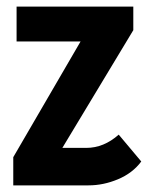

<svg xmlns="http://www.w3.org/2000/svg" viewBox="-20 -559 456 579"><path d="M30 -434V-539H382V-468L168 -113H240Q293 -113 338 -153L406 -72Q380 -37 336 -18.5Q292 0 247 0H20V-85L223 -434Z"/></svg>

Font: Germania One
Style: Regular
Weight: 400
Designer: John Vargas Beltran
Foundry: John Vargas Beltran
Version: Version 1.001